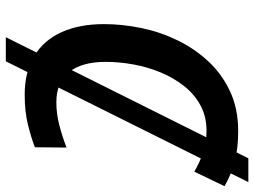

<svg xmlns="http://www.w3.org/2000/svg" viewBox="-127 -673 875 661"><g transform="rotate(90 310.5 -342.5)"><path d="M108 75 525 -760H607L191 75ZM306 10Q227 10 172.5 -23Q118 -56 90.5 -117.5Q63 -179 63 -263Q63 -326 76.5 -391.5Q90 -457 119 -516.5Q148 -576 192 -623Q236 -670 295.5 -697.5Q355 -725 431 -725Q490 -725 534.5 -713.5Q579 -702 621 -678L571 -574Q540 -592 506 -604Q472 -616 430 -616Q382 -616 343.5 -595.5Q305 -575 276.5 -539Q248 -503 229.5 -458.5Q211 -414 202 -365Q193 -316 193 -269Q193 -187 228 -143Q263 -99 332 -99Q371 -99 410 -109Q449 -119 488 -134L487 -25Q453 -12 408.5 -1Q364 10 306 10Z"/></g></svg>

Font: Noto Sans Display SemiBold
Style: Italic
Weight: 600
Italic angle: -12°
Designer: Monotype Design Team
Foundry: Monotype Imaging Inc.
Version: Version 2.003